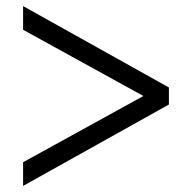

<svg xmlns="http://www.w3.org/2000/svg" viewBox="-20 -612 612 632"><path d="M56 -78 452 -296 56 -514V-592L536 -324V-268L56 0Z"/></svg>

Font: Bai Jamjuree
Style: Regular
Weight: 400
Designer: Katatrad Aksorn Co.,Ltd.
Foundry: Cadson Demak Co.,Ltd.
Version: Version 1.000; ttfautohint (v1.6)